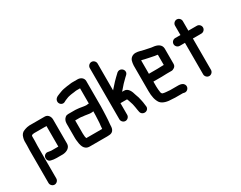

<svg xmlns="http://www.w3.org/2000/svg" viewBox="-102 -1243 2505 1998"><g transform="rotate(-30 1150.5 -244.5)"><path d="M144 166V-226C144 -239 146 -273 146 -286V-339L150 -351C159 -354 166 -358 179 -358H328V-111H244C240 -112 235 -112 228 -113C207 -116 191 -123 172 -110C138 -87 150 -31 189 -25C206 -20 231 -17 252 -17H330C378 -20 422 -45 422 -93V-382C422 -418 399 -452 362 -452H176C158 -451 140 -447 126 -442L110 -436C85 -428 67 -406 60 -379C57 -366 52 -353 52 -337V-285C52 -272 50 -238 50 -226V166C50 191 72 213 97 213C122 213 144 191 144 166Z M617 -86C616 -91 616 -96 616 -101V-259H673C677 -259 681 -259 686 -258L705 -255C712 -254 719 -254 728 -253C752 -251 772 -244 797 -244C808 -244 818 -245 827 -247C827 -230 827 -214 826 -198C823 -156 824 -114 818 -78L816 -52C816 -49 816 -45 815 -42H624C619 -55 617 -71 617 -86ZM798 -338C772 -338 742 -346 717 -349L697 -351C689 -352 681 -353 672 -353H586C573 -353 562 -350 552 -342C533 -327 522 -304 522 -273V-101C522 -94 522 -86 523 -79C529 -13 541 52 612 52H822C829 52 836 52 841 51C889 51 909 20 909 -27C909 -32 909 -37 910 -44C913 -78 916 -102 917 -139C918 -174 921 -216 921 -252V-556C921 -593 888 -617 852 -617H782C769 -617 754 -613 742 -612L722 -610C692 -605 663 -601 639 -591C607 -577 563 -570 554 -533C547 -505 566 -481 588 -476C608 -471 622 -483 636 -490C653 -495 670 -506 689 -509C705 -513 718 -515 735 -517L753 -519C762 -520 772 -523 782 -523H827V-340C815 -342 809 -338 798 -338Z M1020 -655V-39C1020 -14 1042 8 1067 8C1092 8 1114 -14 1114 -39V-179H1193C1204 -157 1209 -132 1218 -108L1222 -90C1223 -81 1225 -73 1227 -64C1231 -46 1232 -22 1237 -5C1243 34 1298 47 1322 14C1335 -4 1329 -20 1326 -43C1323 -75 1315 -105 1308 -135C1303 -152 1298 -162 1293 -178C1282 -220 1261 -273 1211 -273H1188C1207 -296 1225 -316 1244 -337L1291 -384C1305 -398 1324 -408 1326 -432C1329 -470 1282 -499 1248 -472C1236 -461 1223 -447 1210 -436L1176 -402C1155 -379 1137 -357 1115 -334C1115 -333 1115 -333 1114 -332V-655C1114 -680 1092 -702 1067 -702C1042 -702 1020 -680 1020 -655Z M1624 -296H1530C1528 -296 1526 -296 1523 -295V-449C1523 -451 1523 -454 1524 -458C1536 -454 1547 -453 1560 -449C1597 -439 1634 -435 1671 -426L1688 -424L1703 -421V-298H1686C1673 -298 1639 -296 1624 -296ZM1686 -204H1740C1751 -203 1764 -208 1777 -217C1790 -226 1797 -240 1797 -257V-441C1795 -491 1751 -512 1702 -517L1685 -519C1680 -520 1674 -521 1669 -522C1649 -525 1627 -532 1606 -535C1575 -541 1546 -554 1511 -554C1474 -554 1447 -532 1438 -504C1434 -491 1429 -465 1429 -449V-142C1429 -78 1440 -27 1466 9C1493 42 1546 54 1605 54C1615 54 1625 56 1636 56H1728C1733 56 1736 58 1740 59C1781 70 1814 26 1793 -10C1782 -29 1757 -38 1728 -38H1628C1621 -39 1613 -40 1605 -40C1601 -40 1596 -40 1590 -41C1573 -41 1560 -45 1545 -48C1537 -51 1529 -63 1529 -74C1526 -95 1523 -118 1523 -143V-202H1624C1639 -202 1672 -204 1686 -204Z M2009 -594V-481H1946C1921 -481 1899 -460 1899 -434C1899 -408 1921 -387 1946 -387H2009V-8C2009 17 2031 39 2056 39C2081 39 2103 17 2103 -8V-385H2205C2230 -385 2252 -406 2252 -432C2252 -458 2230 -479 2205 -479H2103V-594C2103 -619 2081 -641 2056 -641C2031 -641 2009 -619 2009 -594Z"/></g></svg>

Font: Electronic
Style: ExBlk
Weight: 900
Version: Version 1.011